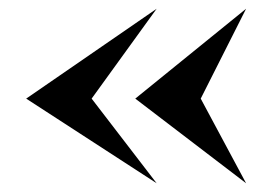

<svg xmlns="http://www.w3.org/2000/svg" viewBox="-20 -607 624 440"><path d="M40 -381 339 -587 190 -381 339 -187ZM290 -381 544 -587 440 -381 544 -187Z"/></svg>

Font: Chokokutai
Style: Regular
Weight: 400
Designer: 108号,108go
Foundry: Font Zone 108
Version: Version 1.000; ttfautohint (v1.8.3)